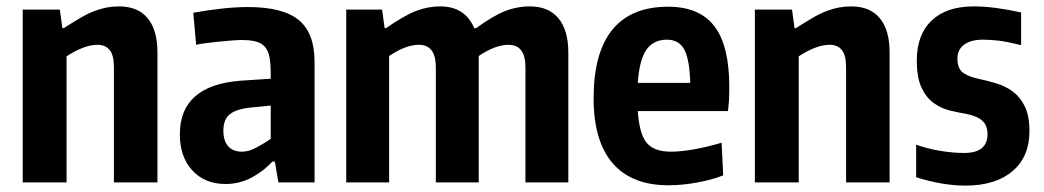

<svg xmlns="http://www.w3.org/2000/svg" viewBox="-20 -570 3262 600"><path d="M51 -540H167L175 -482H179Q209 -501 232 -514.5Q255 -528 275 -535.5Q295 -543 313.5 -546.5Q332 -550 352 -550Q411 -550 441.5 -513Q472 -476 472 -406V0H336V-360Q336 -398 322.5 -414Q309 -430 285 -430Q263 -430 238.5 -420.5Q214 -411 188 -394V0H51Z M685 5Q620 5 581 -37.5Q542 -80 542 -150Q542 -304 734 -318L826 -324V-341Q826 -372 822 -392Q818 -412 807.5 -424Q797 -436 779 -440.5Q761 -445 734 -445Q723 -445 704.5 -443.5Q686 -442 665.5 -440Q645 -438 625.5 -435.5Q606 -433 593 -430L584 -530Q627 -538 671.5 -543Q716 -548 755 -548Q864 -548 913.5 -507.5Q963 -467 963 -377V0H850L839 -65H831Q805 -36 767 -15.5Q729 5 685 5ZM736 -96Q758 -96 782.5 -109.5Q807 -123 826 -136V-240L764 -234Q717 -229 697.5 -212.5Q678 -196 678 -162Q678 -130 693 -113Q708 -96 736 -96Z M1062 -540H1174L1182 -482H1186Q1214 -501 1237 -514.5Q1260 -528 1279.5 -535.5Q1299 -543 1317.5 -546.5Q1336 -550 1356 -550Q1433 -550 1462 -482H1468Q1520 -520 1557.5 -535Q1595 -550 1636 -550Q1694 -550 1725 -513Q1756 -476 1756 -406V0H1622V-360Q1622 -430 1569 -430Q1528 -430 1476 -395V0H1342V-360Q1342 -430 1289 -430Q1248 -430 1196 -395V0H1062Z M2069 9Q1954 9 1894.5 -60Q1835 -129 1835 -263Q1835 -405 1893.5 -477Q1952 -549 2068 -549Q2166 -549 2212.5 -488Q2259 -427 2259 -299Q2259 -271 2258 -255.5Q2257 -240 2255 -223H1973Q1978 -151 2001 -123.5Q2024 -96 2077 -96Q2106 -96 2147 -103Q2188 -110 2235 -124L2240 -22Q2205 -8 2158 0.5Q2111 9 2069 9ZM2064 -446Q2022 -446 2000 -414.5Q1978 -383 1973 -311H2137Q2135 -384 2118.5 -415Q2102 -446 2064 -446Z M2339 -540H2455L2463 -482H2467Q2497 -501 2520 -514.5Q2543 -528 2563 -535.5Q2583 -543 2601.5 -546.5Q2620 -550 2640 -550Q2699 -550 2729.5 -513Q2760 -476 2760 -406V0H2624V-360Q2624 -398 2610.5 -414Q2597 -430 2573 -430Q2551 -430 2526.5 -420.5Q2502 -411 2476 -394V0H2339Z M2997 10Q2926 10 2843 -16V-118Q2875 -106 2916 -99Q2957 -92 2993 -92Q3066 -92 3066 -151Q3066 -177 3050.5 -192Q3035 -207 3000 -214Q2976 -218 2949 -224.5Q2922 -231 2898.5 -247.5Q2875 -264 2860 -295.5Q2845 -327 2845 -381Q2845 -462 2891.5 -506Q2938 -550 3023 -550Q3056 -550 3093.5 -545Q3131 -540 3171 -531V-429Q3126 -440 3100.5 -443Q3075 -446 3052 -446Q3014 -446 2993 -430.5Q2972 -415 2972 -387Q2972 -355 2990 -342.5Q3008 -330 3037 -324Q3065 -318 3093.5 -309.5Q3122 -301 3145 -284Q3168 -267 3182.5 -237.5Q3197 -208 3197 -160Q3197 -80 3144 -35Q3091 10 2997 10Z"/></svg>

Font: Encode Sans Compressed
Style: Bold
Weight: 700
Designer: Pablo Impallari, Andres Torresi
Foundry: Pablo Impallari, Andres Torresi
Version: Version 1.000; ttfautohint (v1.00) -l 8 -r 50 -G 200 -x 14 -